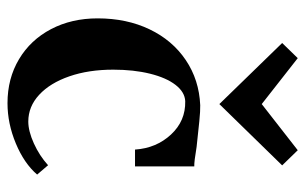

<svg xmlns="http://www.w3.org/2000/svg" viewBox="-176 -650 841 530"><g transform="rotate(90 245.0 -385.5)"><path d="M31.2 -234Q31.2 -314.2 61.4 -377.3Q91.6 -440.4 146.3 -477.3Q201 -514.2 271 -517.2Q286.2 -517.6 315.2 -514.7Q344.2 -511.8 386 -507.2Q427.4 -500.2 439.8 -500.8V-337.2H393.4Q389.4 -396.2 351.8 -436.6Q314.2 -477 259.8 -475.8Q234.6 -474.6 214.8 -449Q195 -423.4 183.9 -378.5Q172.8 -333.6 172.8 -277Q172.8 -209.2 191.2 -156Q209.6 -102.8 242.1 -72.7Q274.6 -42.6 316 -42.6Q342.4 -42.6 376.4 -58Q410.4 -73.4 436.6 -97.2L462.4 -67Q431.6 -31.2 376.5 -8.2Q321.4 14.8 265.2 14.8Q197.2 14.8 143.9 -17Q90.6 -48.8 60.9 -105.4Q31.2 -162 31.2 -234ZM99.2 -743.4 141 -786.4 267.8 -687 395.2 -786.4 437 -743.4 267.8 -570Z"/></g></svg>

Font: Wittgenstein
Style: Regular
Weight: 400
Designer: Jörg Drees
Foundry: Jörg Drees
Version: Version 1.003;Glyphs 3.1.2 (3151)